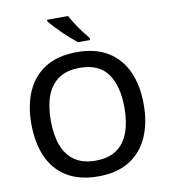

<svg xmlns="http://www.w3.org/2000/svg" viewBox="-100 -1025 984 1119"><g transform="rotate(-10 392.0 -465.5)"><path d="M392 10Q280 10 205.5 -36Q131 -82 95 -165Q59 -248 59 -359Q59 -469 95.5 -551Q132 -633 206 -679Q280 -725 393 -725Q503 -725 576.5 -679.5Q650 -634 687 -551.5Q724 -469 724 -358Q724 -247 687 -164.5Q650 -82 576.5 -36Q503 10 392 10ZM392 -83Q468 -83 516 -116Q564 -149 587 -211Q610 -273 610 -358Q610 -486 558.5 -559Q507 -632 393 -632Q317 -632 268.5 -599Q220 -566 197 -505Q174 -444 174 -358Q174 -273 197 -211Q220 -149 268.5 -116Q317 -83 392 -83ZM379 -941Q391 -919 408.5 -891.5Q426 -864 445.5 -838Q465 -812 481 -793V-781H409Q392 -795 369.5 -814.5Q347 -834 325 -855.5Q303 -877 284.5 -897Q266 -917 255 -931V-941Z"/></g></svg>

Font: Noto Sans Symbols Medium
Style: Regular
Weight: 500
Version: Version 2.002